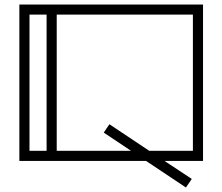

<svg xmlns="http://www.w3.org/2000/svg" viewBox="-20 -715 988 853"><path d="M882 0H711L832 80L806 118L629 0H66V-695H882ZM187 -45V-650H111V-45ZM837 -650H232V-45H562L441 -126L466 -163L643 -45H837Z"/></svg>

Font: Geostar
Style: Regular
Weight: 400
Designer: Joe Prince
Foundry: Joe Prince
Version: Version 1.002